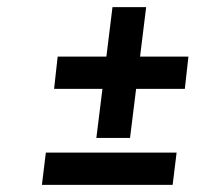

<svg xmlns="http://www.w3.org/2000/svg" viewBox="-20 -599 572 536"><path d="M294 -579H388L371 -441H506L496 -351H360L343 -214H249L266 -351H131L141 -441H277ZM108 -173H473L462 -83H97Z"/></svg>

Font: Josefin Sans Medium
Style: Italic
Weight: 500
Italic angle: -7°
Designer: Santiago Orozco
Foundry: Typemade
Version: Version 2.000